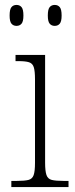

<svg xmlns="http://www.w3.org/2000/svg" viewBox="-20 -759 306 779"><path d="M26 0V-25H48Q80 -25 95.5 -29Q111 -33 116.5 -48.5Q122 -64 122 -98V-437Q122 -471 117 -486.5Q112 -502 97.5 -506.5Q83 -511 55 -511H43V-536H163V-99Q163 -65 168.5 -49Q174 -33 190 -29Q206 -25 238 -25H258V0ZM202 -654Q189 -654 181.5 -663Q174 -672 174 -696Q174 -721 181.5 -730Q189 -739 202 -739Q215 -739 222.5 -730Q230 -721 230 -696Q230 -672 222.5 -663Q215 -654 202 -654ZM47 -654Q34 -654 26.5 -663Q19 -672 19 -696Q19 -721 26.5 -730Q34 -739 47 -739Q60 -739 67.5 -730Q75 -721 75 -696Q75 -672 67.5 -663Q60 -654 47 -654Z"/></svg>

Font: Noto Serif Tamil SemiCondensed ExtraLight
Style: Regular
Weight: 200
Width: 4
Designer: Indian Type Foundry, Tom Grace, and the Monotype Design Team
Foundry: Monotype Imaging Inc.
Version: Version 2.004; ttfautohint (v1.8.4.7-5d5b)